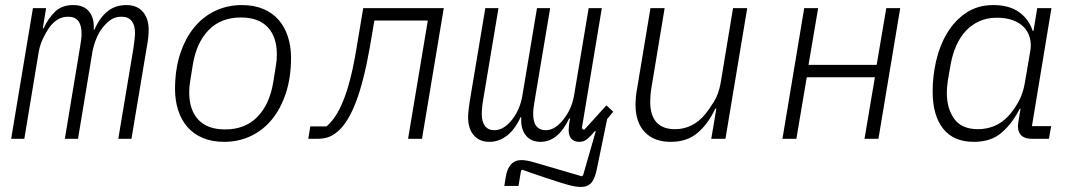

<svg xmlns="http://www.w3.org/2000/svg" viewBox="-20 -548 4240 758"><path d="M24 0 110 -516H162L149 -436H152Q170 -475 197 -501.5Q224 -528 269 -528Q312 -528 332.5 -501.5Q353 -475 350 -431H353Q372 -476 403 -502Q434 -528 479 -528Q521 -528 544 -501.5Q567 -475 567 -430Q567 -418 565.5 -402Q564 -386 561 -371L499 0H447L507 -359Q509 -375 511 -391Q513 -407 513 -419Q513 -448 500 -465Q487 -482 459 -482Q436 -482 419 -471Q402 -460 386 -440Q370 -420 360 -395Q350 -370 345 -344L288 0H236L295 -356Q298 -373 300 -388Q302 -403 302 -416Q302 -482 249 -482Q225 -482 207 -470.5Q189 -459 175 -440Q161 -420 149.5 -395.5Q138 -371 133 -344L76 0Z M865 12Q817 12 780.5 -3.5Q744 -19 720 -46.5Q696 -74 683.5 -112.5Q671 -151 671 -196Q671 -273 691 -334.5Q711 -396 746 -439Q781 -482 829.5 -505Q878 -528 935 -528Q983 -528 1019.5 -512.5Q1056 -497 1080 -469.5Q1104 -442 1116.5 -403.5Q1129 -365 1129 -320Q1129 -243 1109 -181.5Q1089 -120 1054 -77Q1019 -34 970.5 -11Q922 12 865 12ZM869 -37Q948 -37 996.5 -87Q1045 -137 1059 -225L1068 -281Q1071 -298 1072 -309Q1073 -320 1073 -333Q1073 -402 1037 -440.5Q1001 -479 931 -479Q852 -479 803.5 -429Q755 -379 741 -291L732 -235Q729 -218 728 -207Q727 -196 727 -183Q727 -114 763 -75.5Q799 -37 869 -37Z M1205 -49H1269Q1287 -64 1303.5 -88.5Q1320 -113 1335 -150Q1350 -187 1363 -237.5Q1376 -288 1387 -355L1414 -516H1732L1646 0H1591L1669 -467H1458L1440 -361Q1428 -293 1414.5 -240Q1401 -187 1386 -147.5Q1371 -108 1355 -81Q1339 -54 1323 -38Q1303 -18 1282.5 -9Q1262 0 1233 0H1197Z M2274 190Q2261 190 2247 187.5Q2233 185 2213 179Q2205 177 2183.5 170Q2162 163 2136 154.5Q2110 146 2084 137Q2058 128 2042 122L2037 126L2027 186H1971L1977 149Q1982 118 1997.5 101Q2013 84 2038 84Q2049 84 2062.5 86.5Q2076 89 2096 95L2277 148L2282 144L2332 -30L2329 -31L2314 -14Q2300 1 2290 6.5Q2280 12 2267 12Q2247 12 2236 0Q2225 -12 2225 -33Q2225 -41 2226 -51.5Q2227 -62 2229 -72L2231 -80H2227Q2183 12 2114 12Q2076 12 2055.5 -14Q2035 -40 2038 -85H2035Q2013 -37 1981.5 -12.5Q1950 12 1912 12Q1873 12 1850.5 -14Q1828 -40 1828 -85Q1828 -98 1830 -114Q1832 -130 1834 -145L1896 -516H1948L1888 -157Q1885 -141 1883.5 -125Q1882 -109 1882 -97Q1882 -68 1894.5 -51Q1907 -34 1932 -34Q1969 -34 2002 -76Q2033 -116 2042 -169L2100 -516H2152L2091 -152Q2088 -135 2086.5 -122.5Q2085 -110 2085 -98Q2085 -65 2098 -49.5Q2111 -34 2134 -34Q2155 -34 2172.5 -46Q2190 -58 2204 -76Q2220 -96 2230.5 -119Q2241 -142 2246 -169L2304 -516H2356L2277 -41L2286 -35L2374 -132L2401 -107L2377 -78L2338 111Q2330 155 2315.5 172.5Q2301 190 2274 190Z M2808 -119H2804Q2775 -58 2733.5 -23Q2692 12 2628 12Q2562 12 2525.5 -26.5Q2489 -65 2489 -134Q2489 -165 2495 -197L2548 -516H2604L2552 -203Q2549 -186 2548 -171Q2547 -156 2547 -145Q2547 -93 2571.5 -65.5Q2596 -38 2645 -38Q2680 -38 2710 -53Q2740 -68 2764 -97Q2779 -115 2798 -145.5Q2817 -176 2825 -220L2874 -516H2930L2844 0H2788Z M3155 -516H3210L3172 -292H3441L3479 -516H3534L3448 0H3393L3434 -243H3165L3124 0H3069Z M3825 12Q3744 12 3703 -40.5Q3662 -93 3662 -187Q3662 -248 3676 -308.5Q3690 -369 3719.5 -418Q3749 -467 3794.5 -497.5Q3840 -528 3902 -528Q3963 -528 4002 -501Q4041 -474 4057 -426H4060L4075 -516H4131L4054 -50H4130L4121 0H4056Q4021 0 4008 -18Q3995 -36 4000 -64L4009 -119H4006Q3976 -60 3934 -24Q3892 12 3825 12ZM3841 -38Q3873 -38 3903 -49.5Q3933 -61 3959 -88Q3982 -112 4000.5 -145.5Q4019 -179 4026 -221L4048 -350Q4052 -376 4045.5 -399.5Q4039 -423 4022.5 -440.5Q4006 -458 3979 -468Q3952 -478 3916 -478Q3877 -478 3846 -464Q3815 -450 3792.5 -425.5Q3770 -401 3755 -367Q3740 -333 3733 -293L3722 -230Q3720 -216 3719 -204.5Q3718 -193 3718 -182Q3718 -119 3747.5 -78.5Q3777 -38 3841 -38Z"/></svg>

Font: IBM Plex Mono Light
Style: Italic
Weight: 300
Italic angle: -9°
Monospace: yes
Designer: Mike Abbink, Paul van der Laan, Pieter van Rosmalen
Foundry: Bold Monday
Version: Version 2.3